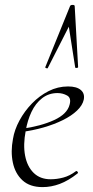

<svg xmlns="http://www.w3.org/2000/svg" viewBox="-20 -752 379 784"><path d="M154 12Q102 12 72 -15.5Q42 -43 32.5 -88Q23 -133 33 -185Q39 -222 59.5 -260Q80 -298 110.5 -329.5Q141 -361 178.5 -380Q216 -399 258 -399Q293 -399 310 -384.5Q327 -370 322 -345Q317 -322 294.5 -300.5Q272 -279 236.5 -261.5Q201 -244 157.5 -231.5Q114 -219 67 -213L69 -226Q147 -237 200.5 -261.5Q254 -286 264 -324Q272 -352 254 -362Q236 -372 215 -372Q179 -372 152 -351Q125 -330 108.5 -295Q92 -260 85 -218Q74 -161 82.5 -116.5Q91 -72 117.5 -46Q144 -20 187 -20Q212 -20 238.5 -27Q265 -34 290 -53Q293 -55 296.5 -51Q300 -47 297 -44Q259 -14 224 -1Q189 12 154 12ZM285 -727 299 -478Q299 -475 293 -474.5Q287 -474 287 -477L261 -643L175 -474Q174 -472 169 -473.5Q164 -475 165 -478L266 -727Q268 -732 276.5 -732Q285 -732 285 -727Z"/></svg>

Font: Cormorant Garamond Light
Style: Italic
Weight: 300
Italic angle: -10°
Designer: Christian Thalmann (Catharsis Fonts)
Foundry: Catharsis Fonts
Version: Version 4.001